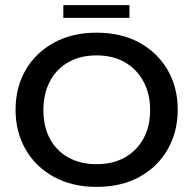

<svg xmlns="http://www.w3.org/2000/svg" viewBox="-20 -722 757 752"><path d="M358 10Q263 10 191.5 -29Q120 -68 80.5 -136.5Q41 -205 41 -292Q41 -380 80.5 -448Q120 -516 191.5 -555Q263 -594 358 -594Q455 -594 526 -555Q597 -516 636.5 -448Q676 -380 676 -292Q676 -205 636.5 -136.5Q597 -68 526 -29Q455 10 358 10ZM358 -79Q422 -79 468.5 -105Q515 -131 541.5 -178.5Q568 -226 568 -291Q568 -355 541.5 -403.5Q515 -452 468.5 -478.5Q422 -505 358 -505Q295 -505 248 -478.5Q201 -452 175.5 -403.5Q150 -355 150 -291Q150 -226 175.5 -178.5Q201 -131 248 -105Q295 -79 358 -79ZM228 -652V-702H487V-652Z"/></svg>

Font: Rokkitt Medium
Style: Regular
Weight: 500
Version: Version 3.103